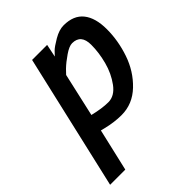

<svg xmlns="http://www.w3.org/2000/svg" viewBox="-205 -626 957 957"><g transform="rotate(-45 273.5 -148.0)"><path d="M408 -511Q478 -511 512.5 -468Q547 -425 547 -344.5Q547 -264 519.5 -183.5Q492 -103 433 -46.5Q374 10 296 10Q245 10 189 -4L169 -9L117 215H10L175 -500H281L267 -432Q275 -441 288 -454Q301 -467 338.5 -489Q376 -511 408 -511ZM375 -418Q354 -418 320.5 -395Q287 -372 264 -350L242 -327L190 -97Q251 -82 295 -82Q339 -82 372.5 -127.5Q406 -173 421.5 -231.5Q437 -290 437 -345Q437 -418 375 -418Z"/></g></svg>

Font: Titillium Web
Style: SemiBold Italic
Weight: 600
Italic angle: -13°
Version: Version 1.001;PS 57.000;hotconv 1.0.70;makeotf.lib2.5.55311